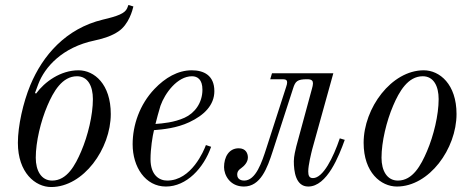

<svg xmlns="http://www.w3.org/2000/svg" viewBox="-20 -739 1894 773"><path d="M124 -104C124 -168 144 -251 171 -314C195 -370 230 -432 290 -432C334 -432 354 -392 354 -340C354 -276 334 -193 307 -130C283 -74 250 -12 190 -12C146 -12 124 -52 124 -104ZM52 -164C52 -44 122 14 186 14C316 14 426 -140 426 -280C426 -400 360 -456 296 -456C224 -456 160 -410 125 -362L121 -365L134 -400C160 -469 231 -549 361 -576C403 -585 432 -596 456 -612C499 -640 514 -700 517 -713L497 -719C497 -718 492 -706 492 -706C483 -685 454 -674 394 -660C245 -624 152 -516 102 -396C73 -326 52 -232 52 -164Z M514 -158C514 -67 565 12 648 12C731 12 800 -62 830 -148L809 -155C801 -133 751 -12 653 -12C621 -12 586 -34 586 -98C586 -140 594 -191 600 -215C636 -218 691 -223 742 -247C802 -275 843 -316 843 -372C843 -436 800 -456 752 -456C696 -456 645 -426 602 -381C542 -318 514 -235 514 -158ZM606 -240C608 -249 621 -298 626 -313C644 -364 694 -432 753 -432C775 -432 795 -419 795 -378C795 -324 763 -283 723 -265C681 -246 635 -242 606 -240Z M882 -66C882 -35 905 12 962 12C1029 12 1056 -62 1078 -130L1160 -383C1169 -412 1177 -420 1217 -420C1236 -420 1240 -413 1240 -403C1240 -397 1238 -389 1236 -382L1173 -150C1170 -138 1163 -110 1163 -90C1163 -50 1170 12 1221 12C1297 12 1345 -112 1368 -176L1348 -182C1322 -105 1281 -22 1240 -22C1225 -22 1221 -32 1221 -49C1221 -74 1233 -122 1237 -138L1322 -444H1075L1068 -420H1119C1132 -420 1136 -415 1136 -408C1136 -403 1135 -397 1132 -389L1053 -144C1034 -85 1010 -12 963 -12C956 -12 935 -14 935 -36C935 -49 942 -56 951 -62C962 -70 978 -85 978 -105C978 -121 970 -142 941 -142C901 -142 882 -106 882 -66Z M1516 -104C1516 -168 1536 -251 1563 -314C1587 -370 1622 -432 1682 -432C1726 -432 1746 -392 1746 -340C1746 -276 1726 -193 1699 -130C1675 -74 1642 -12 1582 -12C1538 -12 1516 -52 1516 -104ZM1444 -164C1444 -44 1514 12 1578 12C1708 12 1818 -140 1818 -280C1818 -400 1750 -456 1686 -456C1556 -456 1444 -304 1444 -164Z"/></svg>

Font: Old Standard
Style: Italic
Weight: 400
Italic angle: -15.2°
Designer: Alexey Kryukov <alexios@thessalonica.org.ru>
Version: Version 2.0